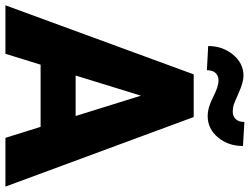

<svg xmlns="http://www.w3.org/2000/svg" viewBox="-130 -814 942 725"><g transform="rotate(90 341.5 -451.0)"><path d="M457.5 -132.8H222.7L181.6 0H-1.5L259.3 -710.9H420.4L683.1 0H499ZM263.7 -265.1H416.5L339.8 -511.7ZM529.8 -897Q529.8 -841.3 497.3 -802.5Q464.8 -763.7 417 -763.7Q384.8 -763.7 345.2 -784.2Q305.7 -804.7 281.2 -804.7Q265.6 -804.7 254.6 -793.9Q243.7 -783.2 243.7 -760.7L152.3 -765.6Q152.3 -819.8 184.8 -859.4Q217.3 -898.9 264.6 -898.9Q289.1 -898.9 328.6 -881.1Q368.2 -863.3 378.7 -860.8Q389.2 -858.4 400.9 -858.4Q416.5 -858.4 427.7 -869.1Q439 -879.9 439 -902.3Z"/></g></svg>

Font: Sadagaat-English
Style: Regular
Weight: 900
Designer: Ahmed alsheikh
Foundry: Ahmed alsheikh Design
Version: Version 2.137;January 17, 2018;FontCreator 11.0.0.2408 64-bi